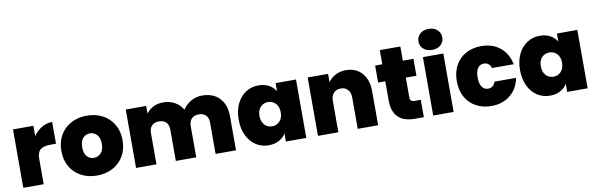

<svg xmlns="http://www.w3.org/2000/svg" viewBox="-53 -1312 5637 1816"><g transform="rotate(-10 2766.0 -404.0)"><path d="M252 -462Q285 -510 332 -538Q379 -566 433 -566V-357H378Q314 -357 283 -332Q252 -307 252 -245V0H56V-561H252Z M764 7Q680 7 613.5 -28Q547 -63 509 -128Q471 -193 471 -281Q471 -368 509.5 -433Q548 -498 614.5 -533Q681 -568 765 -568Q849 -568 915.5 -533Q982 -498 1020.5 -433Q1059 -368 1059 -281Q1059 -194 1020.5 -128.5Q982 -63 915 -28Q848 7 764 7ZM764 -163Q805 -163 832.5 -193.5Q860 -224 860 -281Q860 -338 832.5 -368Q805 -398 765 -398Q725 -398 698 -368Q671 -338 671 -281Q671 -223 697 -193Q723 -163 764 -163Z M1872 -566Q1978 -566 2038.5 -502Q2099 -438 2099 -327V0H1903V-301Q1903 -346 1878 -371Q1853 -396 1810 -396Q1767 -396 1742 -371Q1717 -346 1717 -301V0H1521V-301Q1521 -346 1496.5 -371Q1472 -396 1429 -396Q1385 -396 1360 -371Q1335 -346 1335 -301V0H1139V-561H1335V-487Q1361 -523 1402.5 -544.5Q1444 -566 1498 -566Q1560 -566 1608.5 -539Q1657 -512 1685 -463Q1715 -509 1764 -537.5Q1813 -566 1872 -566Z M2174 -281Q2174 -368 2205.5 -433Q2237 -498 2291.5 -533Q2346 -568 2413 -568Q2471 -568 2513 -545Q2555 -522 2578 -483V-561H2774V0H2578V-78Q2555 -39 2512.5 -16Q2470 7 2413 7Q2346 7 2291.5 -28Q2237 -63 2205.5 -128.5Q2174 -194 2174 -281ZM2578 -281Q2578 -335 2548.5 -366Q2519 -397 2476 -397Q2432 -397 2403 -366.5Q2374 -336 2374 -281Q2374 -227 2403 -195.5Q2432 -164 2476 -164Q2519 -164 2548.5 -195Q2578 -226 2578 -281Z M3253 -566Q3350 -566 3407 -501.5Q3464 -437 3464 -327V0H3268V-301Q3268 -349 3243 -376.5Q3218 -404 3176 -404Q3132 -404 3107 -376.5Q3082 -349 3082 -301V0H2886V-561H3082V-481Q3108 -519 3152 -542.5Q3196 -566 3253 -566Z M3903 -167V0H3818Q3603 0 3603 -213V-398H3534V-561H3603V-697H3800V-561H3902V-398H3800V-210Q3800 -187 3810.5 -177Q3821 -167 3846 -167Z M4092 -613Q4040 -613 4008.5 -641.5Q3977 -670 3977 -713Q3977 -757 4008.5 -786Q4040 -815 4092 -815Q4143 -815 4174.5 -786Q4206 -757 4206 -713Q4206 -670 4174.5 -641.5Q4143 -613 4092 -613ZM4189 -561V0H3993V-561Z M4269 -281Q4269 -368 4305 -433Q4341 -498 4405.5 -533Q4470 -568 4553 -568Q4660 -568 4733 -509.5Q4806 -451 4827 -346H4619Q4601 -401 4549 -401Q4512 -401 4490.5 -370.5Q4469 -340 4469 -281Q4469 -222 4490.5 -191Q4512 -160 4549 -160Q4602 -160 4619 -215H4827Q4806 -111 4733 -52Q4660 7 4553 7Q4470 7 4405.5 -28Q4341 -63 4305 -128Q4269 -193 4269 -281Z M4876 -281Q4876 -368 4907.5 -433Q4939 -498 4993.5 -533Q5048 -568 5115 -568Q5173 -568 5215 -545Q5257 -522 5280 -483V-561H5476V0H5280V-78Q5257 -39 5214.5 -16Q5172 7 5115 7Q5048 7 4993.5 -28Q4939 -63 4907.5 -128.5Q4876 -194 4876 -281ZM5280 -281Q5280 -335 5250.5 -366Q5221 -397 5178 -397Q5134 -397 5105 -366.5Q5076 -336 5076 -281Q5076 -227 5105 -195.5Q5134 -164 5178 -164Q5221 -164 5250.5 -195Q5280 -226 5280 -281Z"/></g></svg>

Font: Fz Poppins ExtBd
Style: Regular
Weight: 800
Designer: Ninad Kale (Devanagari), Jonny Pinhorn (Latin)
Foundry: Indian Type Foundry
Version: Vit hóa bi Vntype.Com & FontZin.Com